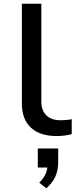

<svg xmlns="http://www.w3.org/2000/svg" viewBox="-20 -725 417 1036"><path d="M285 9Q195 9 146.5 -36.5Q98 -82 98 -166V-705H203V-176Q203 -145 215 -122.5Q227 -100 250.5 -88Q274 -76 308 -76Q322 -76 338 -77.5Q354 -79 367 -82V-1Q347 4 327.5 6.5Q308 9 285 9ZM230 291 192 261Q216 236 226 213.5Q236 191 237 164L257 179H184V76H294V151Q294 194 278.5 228Q263 262 230 291Z"/></svg>

Font: Nunito Sans 10pt Expanded Medium
Style: Regular
Weight: 500
Width: 7
Designer: Vernon Adams
Foundry: Vernon Adams
Version: Version 3.101;gftools[0.9.27]